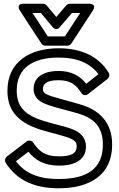

<svg xmlns="http://www.w3.org/2000/svg" viewBox="-20 -975 640 1034"><path d="M294 -593C236 -593 161 -572.8 161 -496C161 -464.8 178.1 -438.9 205.6 -424C248.1 -401.1 350.5 -379.6 403.6 -363.1C482.4 -338.7 534 -295.9 534 -196C534 -65.1 447.5 -11 296 -11C182.4 -11 113.3 -44.2 66 -106.6L133.1 -157.8C170.2 -111.9 218.4 -83 299 -83C364.2 -83 443 -103.2 443 -186C443 -231.9 414 -258 385.2 -272.4C367.3 -281.3 341.1 -289.7 304.3 -299.2C177.5 -332.7 70 -355.1 70 -486C70 -607.7 155.8 -665 296 -665C397.5 -665 466.2 -633.8 510.2 -575.4L444.2 -523.8C410.4 -566.5 364.5 -593 294 -593ZM294 -543C360.1 -543 388.4 -519.8 418.1 -474.4C429.1 -457.3 445.9 -461.6 454.4 -468.3L559.4 -550.3C568.2 -557.2 572.2 -571.8 565.4 -583C511.4 -671.7 418.5 -715 296 -715C142.2 -715 20 -643.3 20 -486C20 -312.4 174.9 -281.7 291.7 -250.8C326.9 -241.7 351.4 -233.3 362.8 -227.6C384 -217.1 393 -208.2 393 -186C393 -149 363 -133 299 -133C221.7 -133 192.6 -158.4 158.5 -207.3C149.6 -220.1 133.3 -220.8 122.8 -212.9L16.8 -131.9C7.2 -124.5 3.9 -109.8 10.8 -98.7C68.1 -7.4 160.7 39 296 39C459.4 39 584 -29.3 584 -196C584 -320.7 509.7 -382.6 418.4 -410.9C363 -428 257.8 -452.6 229.4 -468C214.9 -475.8 211 -483.2 211 -496C211 -527 238.4 -543 294 -543ZM329.5 -779H237.5L155.2 -905H200.3L263.8 -829C268.6 -823.2 284.6 -808.5 302 -828.7L367.5 -905H411.8ZM343 -729C350.9 -729 359.3 -733.2 363.9 -740.3L478.9 -916.3C505.4 -956.8 458 -955 458 -955H356C349.2 -955 341.8 -951.8 337 -946.3L283.3 -883.7L231.2 -946C226.7 -951.4 219.4 -955 212 -955H109C60.7 -955 88.1 -916.3 88.1 -916.3L203.1 -740.3C207.4 -733.7 215.5 -729 224 -729Z"/></svg>

Font: Fog Sans
Style: Outline
Weight: 700
Foundry: Intel Corporation
Version: Version 1.00